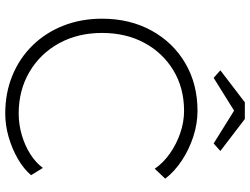

<svg xmlns="http://www.w3.org/2000/svg" viewBox="-128 -792 931 714"><g transform="rotate(90 337.0 -435.5)"><path d="M403 10Q326 10 261.5 -16.5Q197 -43 149.5 -91.5Q102 -140 76 -206Q50 -272 50 -350Q50 -453 94 -533.5Q138 -614 215.5 -659.5Q293 -705 393 -705Q440 -705 488 -689.5Q536 -674 577 -647Q618 -620 645 -585L608 -546Q586 -578 551 -602.5Q516 -627 475 -641Q434 -655 393 -655Q308 -655 242.5 -615.5Q177 -576 140 -507.5Q103 -439 103 -350Q103 -260 141.5 -190Q180 -120 248 -80Q316 -40 403 -40Q443 -40 482.5 -51.5Q522 -63 554 -83.5Q586 -104 605 -130L632 -86Q608 -58 570.5 -36.5Q533 -15 489.5 -2.5Q446 10 403 10ZM270 -765 242 -790 361 -881H423L542 -790L514 -765L392 -841Z"/></g></svg>

Font: Lexend Deca ExtraLight
Style: Regular
Weight: 200
Designer: Bonnie Shaver-Troup, Thomas Jockin
Foundry: Lexend
Version: Version 1.008; ttfautohint (v1.8.4.7-5d5b)